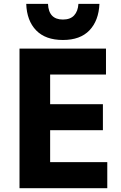

<svg xmlns="http://www.w3.org/2000/svg" viewBox="-20 -984 634 1004"><path d="M309.1 -774.9Q217.8 -774.9 168.9 -825.4Q120.1 -876 117.2 -963.9H231Q234.4 -881.8 309.1 -881.8Q347.7 -881.8 367.7 -903.6Q387.7 -925.3 390.1 -963.9H500Q496.1 -876 447.8 -825.4Q399.4 -774.9 309.1 -774.9ZM541 0H82V-730H534.2V-594.2H242.2V-439H518.1V-303.2H242.2V-136.2H541Z"/></svg>

Font: Sora
Style: Bold
Weight: 700
Designer: Jonathan Barnbrook, Julián Moncada
Foundry: Barnbrook Fonts
Version: Version 2.000